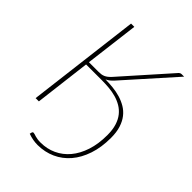

<svg xmlns="http://www.w3.org/2000/svg" viewBox="-252 -820 1123 1123"><g transform="rotate(45 309.5 -258.5)"><path d="M272.5 163.5Q325 163.5 370 142.8Q415 122 448 82.8Q481 43.5 499.8 -13.8Q518.5 -71 518.5 -144Q518.5 -188.5 508.2 -221Q498 -253.5 480 -276Q462 -298.5 437.8 -312.8Q413.5 -327 386 -334.8Q358.5 -342.5 328.8 -345.2Q299 -348 270 -348H138L95.5 0H68.5L155 -703H182L140.5 -369H220Q232 -369 242 -370.5Q252 -372 261 -376Q270 -380 279 -387Q288 -394 298.5 -405.5L553.5 -692.5Q562.5 -703 573.5 -703H594L324 -400.5Q313 -388.5 302.8 -380.2Q292.5 -372 280.5 -366.5Q311.5 -366 343.2 -362.8Q375 -359.5 404.2 -350.8Q433.5 -342 459.2 -326.8Q485 -311.5 504 -287.2Q523 -263 534 -228.5Q545 -194 545 -147Q545 -69 524.2 -7.2Q503.5 54.5 467 97.2Q430.5 140 380.2 162.8Q330 185.5 271 186Q252 186 232 182.5Q212 179 191.5 171.5Q192 168 193 165Q194 162 194.5 159Q195.5 156 197.2 153.8Q199 151.5 204 151.5Q208.5 151.5 214.2 153.5Q220 155.5 227.8 157.8Q235.5 160 246.5 161.8Q257.5 163.5 272.5 163.5Z"/></g></svg>

Font: Lato Thin
Style: Italic
Weight: 200
Italic angle: -7°
Designer: Lukasz Dziedzic
Foundry: tyPoland Lukasz Dziedzic
Version: Version 2.007; 2014-02-27